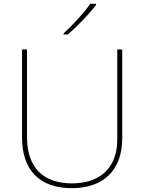

<svg xmlns="http://www.w3.org/2000/svg" viewBox="-20 -972 752 1002"><path d="M481 -945V-952H451C422 -909 357 -838 312 -798V-792H333C386 -836 446 -900 481 -945ZM618 -252V-714H592V-244C592 -92 498 -15 356 -15C207 -15 121 -96 121 -256V-714H95V-254C95 -81 190 10 355 10C510 10 618 -74 618 -252Z"/></svg>

Font: Noto Sans Georgian Thin
Style: Regular
Weight: 100
Designer: Monotype Design Team, Akaki Razmadze
Foundry: Google LLC
Version: Version 2.005